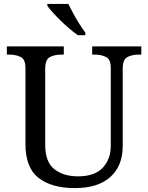

<svg xmlns="http://www.w3.org/2000/svg" viewBox="-20 -951 757 981"><path d="M362 10Q244 10 177 -42Q110 -94 110 -216V-604Q110 -648 85.5 -660Q61 -672 28 -672H15V-714H306V-672H293Q259 -672 235 -659.5Q211 -647 211 -600V-210Q211 -123 258 -86.5Q305 -50 378 -50Q464 -50 505 -94Q546 -138 546 -206V-604Q546 -648 521.5 -660Q497 -672 464 -672H451V-714H702V-672H689Q655 -672 631 -659.5Q607 -647 607 -600V-204Q607 -104 544 -47Q481 10 362 10ZM378 -771Q358 -785 335 -804.5Q312 -824 289.5 -846Q267 -868 249 -888Q231 -908 222 -921V-931H329Q340 -909 354.5 -882Q369 -855 385.5 -829Q402 -803 416 -784V-771Z"/></svg>

Font: Noto Serif Toto
Style: Regular
Weight: 400
Designer: Monotype Design Team
Foundry: Monotype Imaging Inc.
Version: Version 2.001